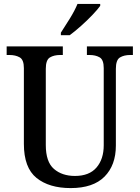

<svg xmlns="http://www.w3.org/2000/svg" viewBox="-20 -951 714 981"><path d="M341 10Q231 10 166.5 -42Q102 -94 102 -216V-603Q102 -646 80.5 -658Q59 -670 29 -670H14V-714H301V-670H287Q256 -670 235 -657.5Q214 -645 214 -599V-210Q214 -124 255.5 -88Q297 -52 363 -52Q436 -52 473 -95Q510 -138 510 -209V-603Q510 -646 489 -658Q468 -670 438 -670H424V-714H659V-670H645Q614 -670 593 -657.5Q572 -645 572 -599V-207Q572 -107 514 -48.5Q456 10 341 10ZM291 -784Q312 -816 337 -856.5Q362 -897 376 -931H492V-921Q480 -904 453 -875.5Q426 -847 394 -818.5Q362 -790 336 -771H291Z"/></svg>

Font: Noto Serif Khmer SemiCondensed Medium
Style: Regular
Weight: 500
Width: 4
Designer: Danh Hong and the Monotype Design Team
Foundry: Monotype Imaging Inc.
Version: Version 2.004; ttfautohint (v1.8.4.7-5d5b)